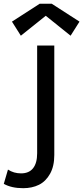

<svg xmlns="http://www.w3.org/2000/svg" viewBox="-105 -760 439 1012"><path d="M136.2 -676.8 4.9 -571.8 -42 -646 104 -740.2H168L314 -646L267.1 -571.8ZM90.8 47.9V-520H181.2V57.1Q181.2 116.2 158.7 156.2Q136.2 196.3 100.1 214.1Q64 231.9 17.1 231.9Q-44.4 231.9 -85 209L-63 133.8Q-32.7 153.8 5.9 153.8Q47.9 153.8 69.3 126.7Q90.8 99.6 90.8 47.9Z"/></svg>

Font: ABeeZee
Style: Regular
Weight: 400
Designer: Anja Meiners
Foundry: Anja Meiners
Version: Version 1.002